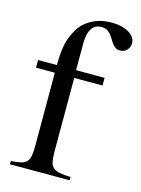

<svg xmlns="http://www.w3.org/2000/svg" viewBox="-116 -829 659 896"><g transform="rotate(15 213.5 -381.0)"><path d="M344.7 -466.8H208V-115.2Q208 -84 211.4 -64.9Q214.8 -45.9 225.6 -35.6Q236.3 -25.4 256.8 -21Q277.3 -16.6 311.5 -15.6V0H22.5V-15.6Q52.7 -17.6 70.8 -22Q88.9 -26.4 98.6 -37.1Q108.4 -47.9 111.3 -66.4Q114.3 -85 114.3 -115.2V-466.8H23.4V-503.9H114.3Q114.3 -537.1 116.7 -562Q119.1 -586.9 123.5 -606.9Q127.9 -627 135.3 -644.5Q142.6 -662.1 153.3 -680.7Q174.8 -717.8 216.3 -739.7Q257.8 -761.7 310.5 -761.7Q361.3 -761.7 394 -742.2Q426.8 -722.7 426.8 -692.4Q426.8 -672.9 413.6 -659.2Q400.4 -645.5 379.9 -645.5Q366.2 -645.5 354.5 -654.8Q342.8 -664.1 330.1 -686.5Q315.4 -710.9 302.2 -720.2Q289.1 -729.5 270.5 -729.5Q207 -729.5 207 -630.9V-503.9H344.7Z"/></g></svg>

Font: Jomolhari
Style: Regular
Weight: 400
Designer: Christopher J. Fynn
Foundry: Christopher  J.  Fynn (Karma Drubgy¸ Tenzin).
Version: Version 1.000